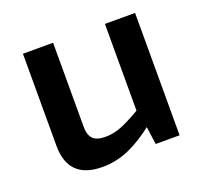

<svg xmlns="http://www.w3.org/2000/svg" viewBox="-94 -601 771 724"><g transform="rotate(-20 291.5 -239.0)"><path d="M186 -491V-159Q185 -122 200.5 -106Q216 -90 251 -90Q286 -90 321 -105Q356 -120 406 -150L418 -78Q362 -33 310 -10Q258 13 202 13Q65 13 65 -122V-491ZM515 -491V0H419L406 -95L394 -109V-491Z"/></g></svg>

Font: Exo 2 SemiBold
Style: Regular
Weight: 600
Designer: Natanael Gama
Foundry: Natanael Gama
Version: Version 2.010